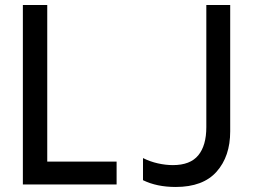

<svg xmlns="http://www.w3.org/2000/svg" viewBox="-20 -734 1040 764"><path d="M71 0V-714H168V-91H444V0ZM679 10Q604 10 549 -17V-105Q577 -91 608 -84Q639 -77 668 -77Q737 -77 769 -116Q801 -155 801 -228V-714H896V-211Q896 -112 842 -51Q788 10 679 10Z"/></svg>

Font: Noto Sans Mono ExtraCondensed Medium
Style: Regular
Weight: 500
Width: 2
Designer: Monotype Design Team
Foundry: Monotype Imaging Inc.
Version: Version 2.014